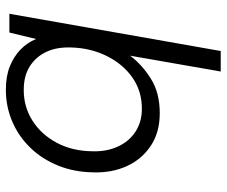

<svg xmlns="http://www.w3.org/2000/svg" viewBox="-79 -474 773 655"><g transform="rotate(-90 307.5 -146.5)"><path d="M391 220 445 -89Q414 -48 366 -18Q318 12 249 12Q183 12 137 -19Q91 -50 68 -101Q45 -152 47 -215Q48 -280 70 -334.5Q92 -389 130.5 -429Q169 -469 220 -491Q271 -513 329 -513Q375 -513 408.5 -499.5Q442 -486 465.5 -463.5Q489 -441 502 -410L524 -501H588L461 220ZM264 -49Q324 -49 370 -81Q416 -113 443.5 -168Q471 -223 473 -289Q475 -339 458 -375Q441 -411 408.5 -431.5Q376 -452 328 -452Q270 -452 223 -422Q176 -392 148 -339.5Q120 -287 119 -220Q117 -171 134.5 -132Q152 -93 185.5 -71Q219 -49 264 -49Z"/></g></svg>

Font: DM Sans 18pt Light
Style: Italic
Weight: 300
Italic angle: -10°
Designer: Colophon Foundry, Jonny Pinhorn
Foundry: Colophon Foundry
Version: Version 4.004;gftools[0.9.30]